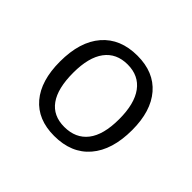

<svg xmlns="http://www.w3.org/2000/svg" viewBox="-88 -747 511 511"><g transform="rotate(45 167.0 -492.0)"><path d="M300 -496Q300 -421 264.5 -379.5Q229 -338 164 -338Q102 -338 68.5 -377.5Q35 -417 35 -489Q35 -564 70.5 -605Q106 -646 170 -646Q232 -646 266 -606.5Q300 -567 300 -496ZM81 -493Q81 -434 102.5 -404Q124 -374 166 -374Q209 -374 232 -403.5Q255 -433 255 -492Q255 -550 232.5 -580.5Q210 -611 168 -611Q126 -611 103.5 -581Q81 -551 81 -493Z"/></g></svg>

Font: t
Style: Regular
Weight: 300
Designer: Juan Pablo del Peral
Foundry: Huerta Tipografica
Version: Version 2.004; ttfautohint (v1.8.1)